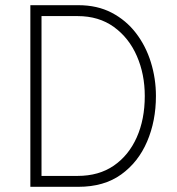

<svg xmlns="http://www.w3.org/2000/svg" viewBox="-20 -720 683 740"><path d="M97 0V-700H282Q355 -700 410.5 -671Q466 -642 504 -592.5Q542 -543 561.5 -480Q581 -417 581 -350Q581 -254 547 -174.5Q513 -95 447 -47.5Q381 0 282 0ZM140 -42H279Q361 -42 418.5 -81.5Q476 -121 507 -190.5Q538 -260 538 -350Q538 -434 507.5 -504Q477 -574 419 -616Q361 -658 279 -658H140Z"/></svg>

Font: Haskoy ExtraLight
Style: Regular
Weight: 200
Designer: Ertekin Erdin
Foundry: Ertekin Erdin
Version: Version 2.000; ttfautohint (v1.8.4.7-5d5b)